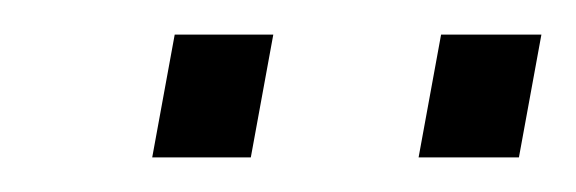

<svg xmlns="http://www.w3.org/2000/svg" viewBox="-20 -740 333 111"><path d="M68 -649 81 -720H138L125 -649ZM222 -649 235 -720H293L280 -649Z"/></svg>

Font: Archivo SemiCondensed Thin
Style: Italic
Weight: 250
Width: 4
Italic angle: -10°
Designer: Hector Gatti
Foundry: Omnibus-Type
Version: Version 2.001